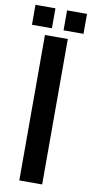

<svg xmlns="http://www.w3.org/2000/svg" viewBox="-123 -871 435 910"><g transform="rotate(10 95.0 -416.5)"><path d="M40 -700H150V0H40ZM67 -833V-737H-29V-833ZM219 -833V-737H123V-833Z"/></g></svg>

Font: Bebas Neue
Style: Regular
Weight: 400
Designer: Ryoichi Tsunekawa
Foundry: Ryoichi Tsunekawa
Version: Version 1.300